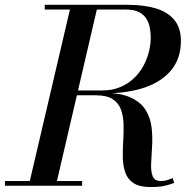

<svg xmlns="http://www.w3.org/2000/svg" viewBox="-60 -770 808 796"><path d="M59 0 234.5 -750H346L171.5 0ZM-39.5 0V-19.5H280.5V0ZM565 5.5Q519 5.5 494.2 -10.5Q469.5 -26.5 459.8 -53.8Q450 -81 449.2 -114.8Q448.5 -148.5 450.8 -184.5Q453 -220.5 452.2 -254.5Q451.5 -288.5 441.5 -315.8Q431.5 -343 407 -359Q382.5 -375 336.5 -375H231V-385.5H363.5Q438.5 -385.5 481.5 -365.8Q524.5 -346 544.2 -313.2Q564 -280.5 568.5 -241.5Q573 -202.5 570.5 -163.5Q568 -124.5 566.5 -92Q565 -59.5 573 -39.5Q581 -19.5 606.5 -19.5Q621.5 -19.5 633 -23.2Q644.5 -27 656 -31.5L662 -11.5Q635 -1.5 614.5 2Q594 5.5 565 5.5ZM231 -383V-395H364Q405 -395 437.5 -408.5Q470 -422 494 -444.5Q518 -467 533.8 -495.5Q549.5 -524 557.2 -554.8Q565 -585.5 565 -614.5Q565 -632.5 561.5 -653Q558 -673.5 547.8 -691Q537.5 -708.5 516.8 -719.5Q496 -730.5 460.5 -730.5H125.5V-750H470.5Q536 -750 585.2 -735.5Q634.5 -721 662.2 -688Q690 -655 690 -600Q690 -530 652 -481.8Q614 -433.5 542.8 -408.2Q471.5 -383 371 -383Z"/></svg>

Font: Bodoni Moda 11pt Medium
Style: Italic
Weight: 500
Italic angle: -13°
Designer: Owen Earl
Foundry: indestructible type
Version: Version 2.004